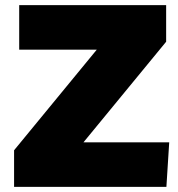

<svg xmlns="http://www.w3.org/2000/svg" viewBox="-20 -730 697 750"><path d="M35 0V-143L358 -536H55V-710H629V-567L306 -174H641L630 0Z"/></svg>

Font: Livvic Black
Style: Regular
Weight: 900
Designer: Jacques Le Bailly, Baron von Fonthausen
Version: Version 1.001; ttfautohint (v1.8.2)